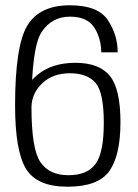

<svg xmlns="http://www.w3.org/2000/svg" viewBox="-20 -700 522 726"><path d="M235 6Q351.5 6 393.5 -53.2Q435.5 -112.5 435.5 -238Q435.5 -363.5 395.5 -413Q355.5 -462.5 264.5 -462.5Q178 -462.5 122.5 -417.8Q67 -373 66 -313L99 -296Q100.5 -348 140.2 -385.5Q180 -423 244.5 -423Q309.5 -423 341 -387Q372.5 -351 372.5 -235Q372.5 -122.5 341.2 -80Q310 -37.5 238.5 -37.5Q166.5 -37.5 132.8 -87Q99 -136.5 99 -294.5Q99 -521 137.5 -579Q176 -637 244.5 -637Q308.5 -637 335.2 -597.5Q362 -558 363 -502H425Q425 -568 387.8 -624Q350.5 -680 244.5 -680Q129.5 -680 83.2 -603.2Q37 -526.5 37 -301Q37 -130 78.2 -62Q119.5 6 235 6Z"/></svg>

Font: Anybody UltraCondensed Thin Light
Style: Regular
Weight: 300
Version: Version 1.111